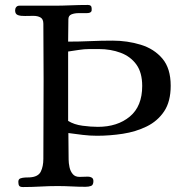

<svg xmlns="http://www.w3.org/2000/svg" viewBox="-20 -762 782 775"><path d="M554 -415Q554 -469 530.5 -501.5Q507 -534 467 -549Q427 -564 379 -564H341Q320 -564 298 -560.5Q276 -557 255 -554V-274Q279 -259 313 -254.5Q347 -250 375 -250Q454 -250 504 -291.5Q554 -333 554 -415ZM669 -416Q669 -352 642.5 -312.5Q616 -273 572 -251.5Q528 -230 475.5 -222Q423 -214 372 -214Q343 -214 314 -217.5Q285 -221 256 -225Q256 -198 256.5 -171.5Q257 -145 257 -118Q257 -104 260.5 -87.5Q264 -71 273.5 -59.5Q283 -48 301 -48Q309 -48 318 -48.5Q327 -49 335 -49Q344 -49 350.5 -45Q357 -41 357 -31Q357 -15 347.5 -11.5Q338 -8 325 -8Q297 -8 269 -9.5Q241 -11 212 -11Q178 -11 143 -9Q108 -7 73 -7Q61 -7 57.5 -12Q54 -17 54 -28Q54 -39 62.5 -42Q71 -45 82 -45.5Q93 -46 100 -46Q134 -48 144.5 -69Q155 -90 155 -121Q155 -201 155.5 -281Q156 -361 156 -440Q156 -496 155.5 -553Q155 -610 155 -666Q155 -685 143.5 -691.5Q132 -698 115 -698Q98 -698 81 -697.5Q64 -697 52.5 -701Q41 -705 41 -720Q41 -728 45.5 -733.5Q50 -739 58 -739H195Q230 -739 265 -740.5Q300 -742 335 -742Q350 -742 350 -728Q350 -725 350 -721Q350 -717 348 -715Q344 -709 329.5 -709Q315 -709 298 -709Q281 -709 268.5 -704Q256 -699 256 -684Q256 -662 255.5 -639.5Q255 -617 255 -594Q299 -594 344 -596Q389 -598 434 -598Q494 -598 548 -581.5Q602 -565 635.5 -525.5Q669 -486 669 -416Z"/></svg>

Font: Kaisei Decol Medium
Style: Regular
Weight: 500
Designer: Font-Kai, 金井和夫
Foundry: KAZUO KANAI
Version: Version 5.003